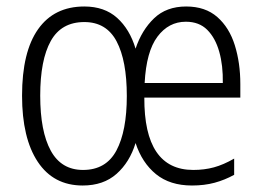

<svg xmlns="http://www.w3.org/2000/svg" viewBox="-20 -562 809 592"><path d="M554 -542Q613 -542 650 -509.5Q687 -477 704 -422.5Q721 -368 721 -303V-261H425Q424 -38 576 -38Q610 -38 639.5 -46Q669 -54 702 -73V-23Q673 -7 641.5 1.5Q610 10 572 10Q504 10 461 -25Q418 -60 398 -121Q380 -62 339.5 -26Q299 10 235 10Q145 10 96.5 -63Q48 -136 48 -267Q48 -402 97.5 -472Q147 -542 240 -542Q302 -542 341 -507Q380 -472 398 -412Q417 -469 455 -505.5Q493 -542 554 -542ZM553 -495Q500 -495 465.5 -449Q431 -403 426 -306H667Q668 -360 656 -402.5Q644 -445 619 -470Q594 -495 553 -495ZM240 -494Q169 -494 136.5 -435.5Q104 -377 104 -267Q104 -157 136.5 -97.5Q169 -38 236 -38Q307 -38 339 -98Q371 -158 371 -266Q371 -375 339.5 -434.5Q308 -494 240 -494Z"/></svg>

Font: Noto Sans Sinhala Condensed Light
Style: Regular
Weight: 300
Width: 3
Designer: Jelle Bosma - Monotype Design Team
Foundry: Monotype Imaging Inc.
Version: Version 2.006; ttfautohint (v1.8.4.7-5d5b)